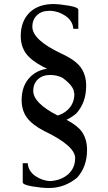

<svg xmlns="http://www.w3.org/2000/svg" viewBox="-20 -730 535 953"><path d="M266.1 -156.7Q293.5 -164.6 313.5 -182.6Q349.1 -214.4 349.1 -263.7Q349.1 -266.1 348.6 -268.6H347.7Q347.2 -275.4 345.7 -281.7Q335 -311.5 290.5 -343.8Q261.7 -357.9 229 -357.9Q190.9 -357.9 168 -336.2Q145 -314.5 145 -278.8Q145 -218.8 266.1 -156.7ZM227.5 168.9Q282.7 166 317.9 135.3Q353 104 353 54.7Q353 -6.3 198.7 -80.1Q138.7 -111.3 113 -147Q87.4 -182.6 87.4 -233.4Q87.4 -305.7 130.9 -349.1Q163.6 -380.9 213.9 -389.2L194.3 -398.4Q134.3 -429.7 108.6 -465.3Q83 -501 83 -551.8Q83 -624 126.5 -667.5Q166.5 -706.1 231.9 -709.5Q235.8 -710 240.2 -710H241.7Q273.9 -710 321.3 -701.9Q368.7 -693.8 368.7 -681.6V-586.9H343.8Q341.3 -626.5 304.7 -651.4Q270.5 -674.3 231.9 -676.3H224.6Q186.5 -676.3 163.6 -654.5Q140.6 -632.8 140.6 -597.2Q140.6 -532.7 280.8 -465.8Q353.5 -433.1 380.6 -395.8Q407.7 -358.4 407.7 -304.2Q407.7 -220.7 358.4 -166.5Q335.4 -147.5 310.1 -135.3Q362.8 -107.9 385.3 -77.6Q412.1 -40 412.1 13.7Q412.1 97.2 362.8 151.9Q302.2 201.7 227.5 203.1V202.6Q224.6 203.1 221.2 203.1H219.7Q187.5 203.1 140.1 195.1Q92.8 187 92.8 174.8V80.1H117.7Q120.1 119.6 156.7 144.5Q189.9 166.5 227.5 168.9Z"/></svg>

Font: Arounder
Style: Regular
Weight: 400
Designer: Maxim Raikov
Foundry: Maxim Raikov
Version: Version 1.00 March 23, 2021, initial release